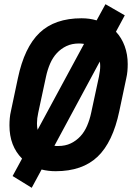

<svg xmlns="http://www.w3.org/2000/svg" viewBox="-20 -801 652 914"><path d="M65 -428Q96 -576 168.5 -645Q241 -714 368 -714Q388 -714 405.5 -711.5Q423 -709 440 -704L482 -781L574 -728L532 -650Q559 -621 573.5 -581.5Q588 -542 588 -496Q588 -479 586.5 -462Q585 -445 581 -428L548 -272Q517 -124 444.5 -55Q372 14 245 14Q210 14 178 6L131 93L40 37L85 -46Q25 -106 25 -204Q25 -221 26.5 -238Q28 -255 32 -272ZM156 -214Q156 -196 159 -183L380 -592Q374 -593 368 -593.5Q362 -594 356 -594Q322 -594 296 -581.5Q270 -569 250.5 -548Q231 -527 218.5 -498Q206 -469 199 -436L162 -264Q156 -237 156 -214ZM257 -106Q291 -106 317 -118.5Q343 -131 362.5 -152Q382 -173 394.5 -202Q407 -231 414 -264L451 -436Q454 -452 455.5 -463.5Q457 -475 457 -486Q457 -492 456.5 -497.5Q456 -503 455 -508L239 -107Q243 -106 247.5 -106Q252 -106 257 -106Z"/></svg>

Font: Space Mono
Style: Bold Italic
Weight: 700
Italic angle: -12°
Monospace: yes
Designer: Colophon Foundry / Benjamin Critton
Foundry: Colophon Foundry
Version: Version 1.000;PS 1.000;hotconv 1.0.81;makeotf.lib2.5.63406